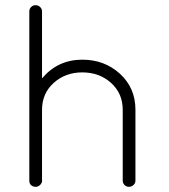

<svg xmlns="http://www.w3.org/2000/svg" viewBox="-20 -720 653 740"><path d="M453 -24V-297Q453 -360 408 -400.5Q363 -441 297 -441Q232 -441 187 -400.5Q142 -360 142 -297V-24V-21Q142 -20 142 -18L141 -17Q139 -13 139 -13Q134 -4 124 -1Q123 0 122 0H120H117Q106 0 98 -8Q95 -12 94 -16Q93 -19 93 -24V-297V-305V-676Q93 -686 100 -693Q107 -700 117 -700Q127 -700 134.5 -693Q142 -686 142 -676V-418Q203 -490 297 -490Q383 -490 442.5 -435.5Q502 -381 502 -297V-24Q502 -14 494.5 -7Q487 0 477 0Q467 0 460 -7Q453 -14 453 -24Z"/></svg>

Font: Quicksand
Style: Regular
Weight: 400
Designer: Andrew Paglinawan
Foundry: Andrew Paglinawan
Version: 1.002